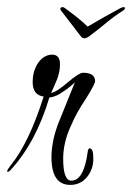

<svg xmlns="http://www.w3.org/2000/svg" viewBox="-35 -462 372 541"><path d="M163 59Q110 59 110 -19Q110 -42 115.5 -68.5Q121 -95 134 -126L176 -230Q162 -217 153.5 -211Q145 -205 143 -204Q125 -190 104 -187Q66 -60 -6 18Q-10 22 -12 22Q-15 22 -15 21Q-15 17 -5 4Q47 -60 88 -190Q57 -194 57 -231Q57 -259 70 -281Q87 -308 112 -308Q134 -308 134 -281Q134 -260 126 -239Q123 -232 119 -222.5Q115 -213 109 -200Q125 -203 156 -230Q188 -257 199 -257Q233 -257 233 -233Q233 -226 209 -187Q179 -142 166 -110Q154 -85 148.5 -61Q143 -37 143 -15Q143 47 166 47Q201 47 212 -33Q213 -44 218 -44Q228 -44 228 -15Q228 15 210 37Q192 59 163 59ZM141 -442Q145 -442 148 -439Q162 -429 180.5 -414.5Q199 -400 212 -387Q234 -400 259.5 -414.5Q285 -429 304 -439Q310 -442 313 -442Q317 -442 317 -439Q317 -435 310 -431Q289 -418 263 -396.5Q237 -375 214 -358Q211 -357 208.5 -355.5Q206 -354 203 -354Q198 -354 194 -358L138 -431Q135 -433 135 -438Q137 -442 141 -442Z"/></svg>

Font: Ole
Style: Regular
Weight: 400
Designer: Robert E. Leuschke
Foundry: Robert E. Leuschke
Version: Version 1.010; ttfautohint (v1.8.3)